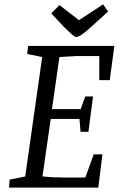

<svg xmlns="http://www.w3.org/2000/svg" viewBox="-20 -858 558 878"><path d="M21.2 0 24.3 -36.8 95.3 -50.8 172.9 -597.2 104.4 -611.2 108.5 -648H502.8L482 -491.7H434.1V-601.7H331.6L251.7 -597.3L217.6 -358.8H348.7L369.9 -416.9H405.5L384.3 -255.2H348.4L343.4 -314.1H211.9L174.3 -51.5Q200.7 -48.4 226.6 -47.3Q252.5 -46.3 266.4 -46.3H370.2L408.7 -152.3H448.3L429.6 0ZM327.9 -688.8Q322.6 -688.8 310.4 -699.2Q298.2 -709.6 286.3 -721.4Q274.4 -733.1 269.4 -738L214.8 -796.7L251.7 -834.9L341.2 -765.8L451.3 -837.9L474.4 -805.4L407 -744.3Q380.8 -720.2 365 -708Q349.2 -695.8 340.8 -692.3Q332.3 -688.8 327.9 -688.8Z"/></svg>

Font: Faustina Light
Style: Italic
Weight: 300
Italic angle: -8°
Designer: Alfonso Garcia
Foundry: http://www.omnibus-type.com
Version: Version 1.200